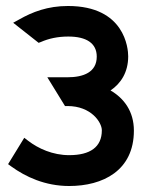

<svg xmlns="http://www.w3.org/2000/svg" viewBox="-20 -610 480 641"><path d="M18 -54C65 -20 130 11 211 11C323 11 427 -40 427 -174C427 -238 394 -282 349 -308C383 -331 408 -368 408 -422C408 -448 397 -590 207 -590C139 -590 88 -570 44 -545L24 -534L109 -467L117 -470C142 -481 172 -488 208 -488C268 -488 303 -466 303 -421C303 -369 259 -352 205 -352H138L197 -256H205C285 -256 320 -201 320 -175C320 -119 281 -92 211 -92C156 -92 108 -114 74 -140L61 -150L7 -62Z"/></svg>

Font: Charger Pro
Style: Blk
Weight: 900
Designer: Jasper
Foundry: Cannot Into Space Fonts
Version: Version 1.09